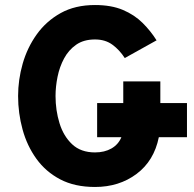

<svg xmlns="http://www.w3.org/2000/svg" viewBox="-20 -732 771 764"><path d="M358 12Q277.5 12 219.8 -18.2Q162 -48.5 124.8 -100.2Q87.5 -152 69.8 -216.8Q52 -281.5 52 -350Q52 -414.5 70.2 -478.5Q88.5 -542.5 126.2 -595.2Q164 -648 221.5 -680Q279 -712 358 -712Q423 -712 469 -692.5Q515 -673 547.2 -641Q579.5 -609 603 -571.5L476.5 -501Q456 -533 427.5 -554Q399 -575 358 -575Q313 -575 283 -554Q253 -533 235 -499.5Q217 -466 209 -426.5Q201 -387 201 -350Q201 -293 216.8 -241.8Q232.5 -190.5 267 -158Q301.5 -125.5 358 -125.5Q396 -125.5 423.5 -141.2Q451 -157 463 -186H366.5V-322H470.5V-408H618V-322H724V-186H612Q593 -92 523.5 -40Q454 12 358 12Z"/></svg>

Font: Overpass ExtraBold
Style: Regular
Weight: 800
Designer: Delve Withrington, Dave Bailey, Thomas Jockin
Foundry: Delve Fonts LLC
Version: Version 4.000; ttfautohint (v1.8.3)